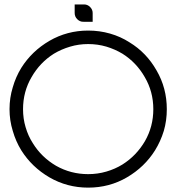

<svg xmlns="http://www.w3.org/2000/svg" viewBox="-20 -860 802 875"><path d="M381.8 -4.9Q286.1 -4.9 205.1 -51.8Q125 -98.6 77.1 -174.8Q51.8 -215.8 38.1 -263.7Q23.4 -311.5 23.4 -362.3Q23.4 -414.1 38.1 -461.9Q51.8 -509.8 77.1 -550.8Q125 -627 205.1 -673.8Q286.1 -720.7 381.8 -720.7Q433.6 -720.7 481.4 -707Q529.3 -693.4 570.3 -667Q647.5 -620.1 693.4 -539.1Q740.2 -459 740.2 -362.3Q740.2 -310.5 726.6 -263.7Q711.9 -215.8 686.5 -174.8Q638.7 -98.6 558.6 -51.8Q478.5 -4.9 381.8 -4.9ZM381.8 -659.2Q338.9 -659.2 299.8 -647.5Q259.8 -635.7 225.6 -615.2Q162.1 -575.2 124 -508.8Q85 -442.4 85 -362.3Q85 -319.3 96.7 -280.3Q108.4 -240.2 129.9 -207Q168.9 -143.6 235.4 -104.5Q302.7 -66.4 381.8 -66.4Q424.8 -66.4 464.8 -78.1Q504.9 -89.8 538.1 -110.4Q601.6 -150.4 640.6 -216.8Q678.7 -283.2 678.7 -362.3Q678.7 -442.4 639.6 -508.8Q601.6 -575.2 538.1 -615.2Q503.9 -635.7 464.8 -647.5Q424.8 -659.2 381.8 -659.2ZM323.2 -800.8Q323.2 -816.4 335 -828.1Q346.7 -839.8 363.3 -839.8Q378.9 -839.8 390.6 -828.1Q402.3 -816.4 402.3 -800.8Q402.3 -792 402.3 -780.3Q402.3 -769.5 402.3 -760.7Q402.3 -760.7 386.7 -760.7Q371.1 -760.7 363.3 -760.7Q346.7 -761.7 335 -772.5Q323.2 -784.2 323.2 -800.8ZM398.4 -800.8Q398.4 -784.2 387.7 -772.5Q376 -760.7 359.4 -760.7Q343.8 -760.7 332 -772.5Q320.3 -784.2 320.3 -800.8Q320.3 -808.6 320.3 -820.3Q320.3 -831.1 320.3 -839.8Q320.3 -839.8 335.9 -839.8Q351.6 -839.8 359.4 -839.8Q376 -839.8 387.7 -828.1Q398.4 -816.4 398.4 -800.8Z"/></svg>

Font: Citrica
Style: Regular
Weight: 400
Designer: Mario Otalvaro
Version: Version 1.0